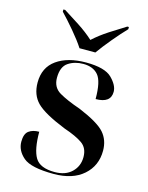

<svg xmlns="http://www.w3.org/2000/svg" viewBox="-117 -839 713 923"><g transform="rotate(15 239.5 -378.0)"><path d="M241 10Q335 10 388.5 -37Q442 -84 442 -159Q442 -212 410.5 -248Q379 -284 281 -325Q214 -348 175.5 -370.5Q137 -393 137 -441Q137 -496 168.5 -517Q200 -538 243 -538Q292 -538 317.5 -508Q343 -478 343 -390Q418 -390 418 -446Q418 -478 383 -513Q348 -548 254 -548Q163 -548 108 -509Q53 -470 53 -395Q53 -333 90.5 -295.5Q128 -258 235 -215Q297 -194 328 -172Q359 -150 359 -105Q359 -60 328 -30Q297 0 243 0Q170 0 146 -40Q122 -80 122 -168Q90 -168 70.5 -153.5Q51 -139 51 -100Q51 -56 89.5 -23Q128 10 241 10ZM205 -606H284Q308 -640 343.5 -682.5Q379 -725 408 -755V-766H400Q364 -744 321.5 -716.5Q279 -689 245 -658Q211 -689 168.5 -716.5Q126 -744 91 -766H82V-755Q111 -725 147 -682.5Q183 -640 205 -606Z"/></g></svg>

Font: Noto Serif Display Semi
Style: Regular
Weight: 600
Designer: Monotype Design Team
Foundry: Monotype Imaging Inc.
Version: Version 1.900